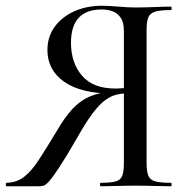

<svg xmlns="http://www.w3.org/2000/svg" viewBox="-27 -648 650 668"><path d="M568 -12Q570 -12 570 -6Q570 0 568 0Q543 0 511.5 -1Q480 -2 444 -2Q409 -2 378.5 -1Q348 0 323 0Q321 0 321 -6Q321 -12 323 -12Q359 -12 376 -17Q393 -22 398.5 -37Q404 -52 404 -81V-329L429 -324Q402 -324 380 -319Q358 -314 337.5 -298.5Q317 -283 294 -252Q271 -221 241 -168Q203 -102 180 -67Q157 -32 144.5 -18Q132 -4 124.5 -2Q117 0 108 0H-4Q-7 0 -7 -6Q-7 -12 -4 -12Q31 -13 56.5 -32.5Q82 -52 107.5 -91Q133 -130 168 -188Q199 -242 227 -271Q255 -300 287 -313Q319 -326 358 -329L365 -322Q253 -323 195.5 -364Q138 -405 138 -474Q138 -520 163 -554.5Q188 -589 231 -608.5Q274 -628 329 -628Q350 -628 384.5 -625Q419 -622 444 -622Q480 -622 511 -623.5Q542 -625 568 -625Q570 -625 570 -619Q570 -613 568 -613Q531 -613 513 -607.5Q495 -602 489 -587.5Q483 -573 483 -544V-81Q483 -52 489 -37Q495 -22 513 -17Q531 -12 568 -12ZM220 -499Q220 -429 258.5 -384.5Q297 -340 374 -340Q388 -340 404.5 -341.5Q421 -343 431 -346L404 -337V-542Q404 -571 392.5 -587Q381 -603 364 -609Q347 -615 327 -615Q220 -615 220 -499Z"/></svg>

Font: Cormorant Medium
Style: Regular
Weight: 500
Designer: Christian Thalmann (Catharsis Fonts)
Foundry: Catharsis Fonts
Version: Version 4.000